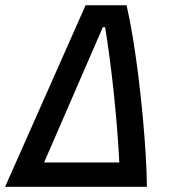

<svg xmlns="http://www.w3.org/2000/svg" viewBox="-43 -714 649 734"><path d="M-23.4 0 284.2 -693.8H440.9Q453.6 -638.7 465.1 -568.6Q476.6 -498.5 486.1 -421.9Q495.6 -345.2 502.7 -268.8Q509.8 -192.4 513.9 -123.3Q518.1 -54.2 518.6 0ZM125.5 -92.8H413.1Q410.2 -153.3 404.5 -223.4Q398.9 -293.5 391.4 -364.5Q383.8 -435.5 375.2 -499Q366.7 -562.5 358.9 -609.9H350.1Z"/></svg>

Font: Cascadia Mono PL
Style: Italic
Weight: 400
Italic angle: -10°
Monospace: yes
Designer: Aaron Bell
Foundry: Saja Typeworks
Version: Version 2404.023; ttfautohint (v1.8.4)